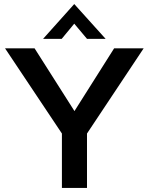

<svg xmlns="http://www.w3.org/2000/svg" viewBox="-20 -929 735 949"><path d="M193 -737H285L347 -812L410 -737H502L347 -909ZM286 0H410V-269L690 -690H544L348 -380L151 -690H5L286 -269Z"/></svg>

Font: FREAK Grotesk
Style: Bold
Weight: 700
Designer: La Scuola Open Source
Foundry: La Scuola Open Source
Version: Version 1.000;PS 1.0;hotconv 1.0.72;makeotf.lib2.5.5900